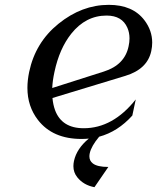

<svg xmlns="http://www.w3.org/2000/svg" viewBox="-20 -567 652 797"><path d="M318.4 9.8Q198.7 9.8 137.7 -68.8Q93.8 -125.5 93.8 -202.1Q93.8 -233.4 101.1 -268.6Q127 -391.1 222.7 -468.3Q319.8 -546.9 431.6 -546.9Q531.2 -546.9 579.6 -482.9Q611.8 -440.4 611.8 -390.1Q611.8 -373 607.9 -355Q591.8 -279.8 500 -252L197.8 -160.2Q200.2 -132.8 208.5 -109.9Q236.3 -34.7 327.6 -34.7Q448.7 -34.7 543.5 -154.3L529.3 -87.4Q469.2 -20.5 391.6 0.5Q358.9 39.6 352.5 69.3Q351.1 76.2 351.1 82Q351.1 100.6 365.2 111.3Q383.8 126 429.7 126L372.1 210Q327.1 201.7 300.8 168.9Q284.7 148.9 284.7 122.6Q284.7 112.3 287.1 101.1Q298.3 49.8 348.6 8.3Q334 9.8 318.4 9.8ZM196.8 -201.7 411.1 -270Q497.6 -297.4 513.7 -374.5Q517.6 -392.1 517.6 -407.7Q517.6 -431.6 508.8 -451.7Q486.8 -502.4 422.4 -502.4Q335.9 -502.4 275.9 -427.2Q226.6 -365.2 206.1 -268.6Q198.2 -232.4 196.8 -201.7Z"/></svg>

Font: Modern Antiqua
Style: Book Oblique
Weight: 400
Italic angle: -12°
Designer: Wojciech Kalinowski "wmk69" (wmk69@o2.pl)
Foundry: Wojciech Kalinowski "wmk69" (wmk69@o2.pl)
Version: Version 3.1.0; 2021-05-28